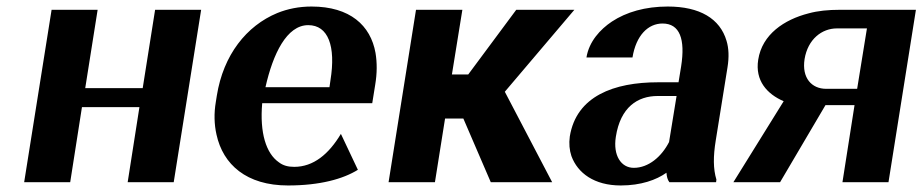

<svg xmlns="http://www.w3.org/2000/svg" viewBox="-20 -558 2825 588"><path d="M54 0H195L231 -230H407L371 0H512L596 -528H455L417 -288H241L279 -528H138Z M641 -246C635 -211 636 -177 643 -146C663 -54 735 10 862 10C960 10 1031 -10 1076 -38L1024 -148C987 -86 940 -47 881 -47C862 -47 847 -51 834 -61C795 -88 775 -151 783 -242H1120L1129 -298C1135 -334 1135 -366 1130 -396C1115 -480 1052 -538 934 -538C896 -538 861 -531 829 -518C735 -479 664 -390 644 -265ZM793 -291C816 -393 858 -481 924 -481C985 -481 1009 -417 992 -312L989 -291Z M1170 0H1312L1343 -195H1399L1483 0H1671L1526 -277L1739 -528H1561L1414 -330H1364L1396 -528H1254Z M1725 -140C1722 -118 1724 -98 1730 -80C1749 -28 1800 10 1881 10C1943 10 1990 -7 2021 -29C2022 -17 2024 -8 2030 0H2173L2174 -8C2164 -41 2164 -79 2172 -128L2208 -352C2213 -383 2212 -410 2205 -433C2185 -501 2123 -538 2025 -538C1956 -538 1898 -521 1854 -492C1818 -468 1784 -431 1776 -382H1917C1928 -450 1965 -486 2009 -486C2062 -486 2079 -438 2066 -355L2058 -306H1995C1861 -306 1745 -264 1725 -140ZM1866 -139C1880 -230 1933 -264 1994 -264H2052L2029 -123C2006 -78 1966 -44 1921 -44C1882 -44 1857 -82 1866 -139Z M2226 0H2369L2508 -236H2597L2560 0H2701L2785 -528H2552C2517 -528 2485 -525 2456 -517C2382 -498 2314 -453 2302 -375C2292 -311 2329 -270 2380 -248ZM2444 -377C2454 -438 2497 -471 2543 -471H2635L2605 -286H2510C2466 -286 2435 -319 2444 -377Z"/></svg>

Font: Aerodynamic
Style: Obl
Weight: 500
Designer: Google
Version: Version 2.000980; 2014